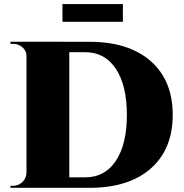

<svg xmlns="http://www.w3.org/2000/svg" viewBox="-20 -900 882 920"><path d="M279.3 -795.4V-880.4H568.8V-795.4ZM30.3 -700.2 408.7 -699.7Q596.7 -699.7 702.1 -607.2Q807.6 -514.6 807.6 -349.6Q807.6 -184.6 702.1 -92.3Q596.7 0 408.7 0H29.8L30.3 -9.8H43Q69.3 -9.8 87.9 -28.3Q106.4 -46.9 106.9 -72.8V-632.8Q106.9 -656.7 87.6 -673.3Q68.4 -689.9 43 -689.9H30.3ZM312 -649.9V-50.3H388.7Q482.4 -50.3 535.2 -129.4Q587.9 -208.5 587.9 -349.6Q587.9 -490.7 535.2 -570.3Q482.4 -649.9 388.7 -649.9Z"/></svg>

Font: Cinzel Black
Style: Regular
Weight: 900
Designer: Natanael Gama
Version: Version 1.001;PS 001.001;hotconv 1.0.56;makeotf.lib2.0.21325